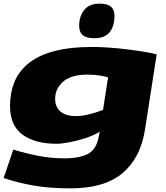

<svg xmlns="http://www.w3.org/2000/svg" viewBox="-23 -815 911 1055"><path d="M-3 163 50 7Q116 27 186 41Q256 55 329 55Q416 55 462.5 29.5Q509 4 521 -72L525 -91Q490 -70 445 -55.5Q400 -41 357.5 -33Q315 -25 287 -25Q170 -25 101 -75Q32 -125 32 -233Q32 -301 54.5 -360Q77 -419 129.5 -463.5Q182 -508 269.5 -532.5Q357 -557 487 -557Q525 -557 575.5 -553.5Q626 -550 677.5 -543.5Q729 -537 772 -530Q815 -523 838 -516L773 -99Q748 55 649 137.5Q550 220 364 220Q244 220 153 203Q62 186 -3 163ZM571 -390Q554 -395 525.5 -400Q497 -405 457 -405Q368 -405 324 -366.5Q280 -328 280 -272Q280 -227 309.5 -202Q339 -177 395 -177Q427 -177 465.5 -186.5Q504 -196 543 -211ZM495 -605Q451 -605 431.5 -622Q412 -639 412 -673Q412 -726 440 -760.5Q468 -795 524 -795Q568 -795 587 -778Q606 -761 606 -728Q606 -671 579.5 -638Q553 -605 495 -605Z"/></svg>

Font: Georama ExtraExtended ExtraBold
Style: Italic
Weight: 800
Width: 8
Italic angle: -9°
Designer: Jean-Baptiste Levee
Foundry: Production Type
Version: Version 1.000